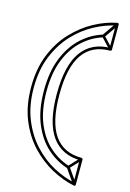

<svg xmlns="http://www.w3.org/2000/svg" viewBox="-146 -911 773 1142"><g transform="rotate(15 240.5 -339.5)"><path d="M371 -736 367 -752Q296 -731 238 -678.5Q180 -626 145.5 -541.5Q111 -457 111 -340Q111 -340 111 -340Q111 -340 111 -340Q111 -223 145.5 -138.5Q180 -54 238 -2Q296 50 367 72L371 56Q303 35 247.5 -15Q192 -65 159.5 -146Q127 -227 127 -340Q127 -340 127 -340Q127 -340 127 -340Q127 -453 159.5 -534Q192 -615 247.5 -665.5Q303 -716 371 -736ZM438 -828 424 -838 362 -749Q361 -746 361.5 -743.5Q362 -741 363 -739L425 -673L437 -683L375 -749Q373 -751 373.5 -744Q374 -737 376 -739ZM437 3 425 -7 363 59Q362 60 361.5 63Q361 66 362 69L424 158L438 148L376 59Q374 57 373.5 64Q373 71 375 69ZM439 153V-2Q439 -5 436.5 -7.5Q434 -10 431 -10Q319 -10 262.5 -91Q206 -172 206 -340Q206 -508 262.5 -589Q319 -670 431 -670Q434 -670 436.5 -672.5Q439 -675 439 -678V-833Q439 -837 436 -839.5Q433 -842 429 -841Q360 -828 290 -790Q220 -752 161.5 -690Q103 -628 67.5 -540.5Q32 -453 32 -340Q32 -227 67.5 -139.5Q103 -52 161.5 10Q220 72 290 109.5Q360 147 429 161Q433 162 436 159.5Q439 157 439 153ZM423 153 433 145Q366 132 298 96Q230 60 173.5 -0.5Q117 -61 82.5 -146Q48 -231 48 -340Q48 -450 82.5 -534.5Q117 -619 173.5 -679.5Q230 -740 298 -776Q366 -812 433 -825L423 -833V-678L431 -686Q313 -686 251.5 -601Q190 -516 190 -340Q190 -165 251.5 -79.5Q313 6 431 6L423 -2Z"/></g></svg>

Font: Tilt Prism
Style: Regular
Weight: 400
Version: Version 1.000